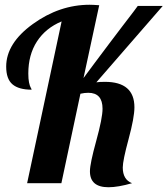

<svg xmlns="http://www.w3.org/2000/svg" viewBox="-20 -770 704 807"><path d="M397 -748 331 -442Q349 -466 378.5 -506Q408 -546 438.5 -586Q469 -626 496.5 -662.5Q524 -699 542 -722L559 -745H664L385 -424Q398 -426 421 -426Q545 -426 545 -319Q545 -276 520.5 -185.5Q496 -95 496 -66Q496 -15 535 0Q476 17 436 17Q358 17 358 -50Q358 -82 384.5 -178Q411 -274 411 -313Q411 -380 351 -380Q335 -380 318 -376L238 0H94L239 -680Q172 -652 135.5 -596Q99 -540 99 -461Q99 -438 102 -423.5Q105 -409 109 -402Q113 -395 113 -393Q59 -393 32.5 -415.5Q6 -438 6 -490Q6 -588 118 -669Q230 -750 357 -750Q371 -750 397 -748Z"/></svg>

Font: Lobster 1.3
Style: Regular
Weight: 400
Designer: Pablo Impallari
Foundry: Pablo Impallari. www.impallari.com
Version: Version 1.003 2010